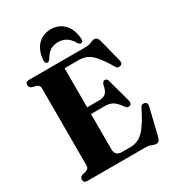

<svg xmlns="http://www.w3.org/2000/svg" viewBox="-214 -1018 1042 1151"><g transform="rotate(-30 307.0 -442.0)"><path d="M30 -677.5Q30 -700 55.5 -700H446Q471 -700 486.5 -707.8Q502 -715.5 515 -715.5Q527.5 -715.5 534.2 -707.5Q541 -699.5 546 -680L584.5 -527Q590 -503.5 569.5 -498Q548 -492.5 538.5 -515Q504 -572.5 477.8 -602.5Q451.5 -632.5 426.5 -643Q401.5 -653.5 370.5 -653.5H274.5V-383H357Q388.5 -383 404.2 -397.8Q420 -412.5 427 -452Q432.5 -471.5 447.5 -472Q463.5 -472.5 468 -452.5L511.5 -292.5Q517 -268.5 500 -262.5Q483.5 -257 472 -273.5Q445 -311 424 -323.8Q403 -336.5 366.5 -336.5H274.5V-95Q274.5 -46.5 319.5 -46.5H379.5Q410.5 -46.5 437.2 -59.8Q464 -73 491.8 -109.5Q519.5 -146 554.5 -216Q563.5 -238 584 -233Q605.5 -228.5 599 -200.5L555.5 -20.5Q551 -1.5 544.2 6.5Q537.5 14.5 524 14.5Q511.5 14.5 495.5 7.2Q479.5 0 453.5 0H55.5Q30 0 30 -22.5Q30 -39.5 47.5 -47L74.5 -53.5Q97 -61.5 97 -81V-619Q97 -638.5 74.5 -646.5L47.5 -653Q30 -660.5 30 -677.5ZM319 -809Q285 -809 262.5 -793.5Q240 -778 222.5 -747.5Q214 -734 204.5 -734Q186 -734 188 -759.5Q193.5 -826 229.2 -861.8Q265 -897.5 319 -897.5Q372.5 -897.5 408.5 -861.8Q444.5 -826 449.5 -759.5Q452 -734 433.5 -734Q424 -734 415.5 -747.5Q381 -809 319 -809Z"/></g></svg>

Font: Fraunces 144pt S050
Style: Bold
Weight: 700
Version: Version 1.000; ttfautohint (v1.8.3)